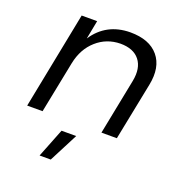

<svg xmlns="http://www.w3.org/2000/svg" viewBox="-134 -646 924 979"><g transform="rotate(20 328.0 -157.0)"><path d="M408 -531Q512.5 -531 561.5 -472.2Q610.5 -413.5 590 -312.5L527.5 0H444L504 -303Q518 -375.5 485 -417.5Q452 -459.5 380.5 -459.5Q306 -458.5 251.5 -410.2Q197 -362 180.5 -280.5L124.5 0H41L145 -526.5H229L209.5 -425.5Q278.5 -530 408 -531ZM187.5 217.5 249.5 60.5H329L248 217.5Z"/></g></svg>

Font: Argentum Sans Light
Style: Italic
Weight: 300
Italic angle: -11.3°
Designer: Julieta Ulanovsky (font), Owen Earl (portions from Jones font), Cristiano Sobral (main changes and remaster)
Foundry: Julieta Ulanovsky (font), Owen Earl (portions from Jones font), Cristiano Sobral (main changes and remaster)
Version: Version 3.127